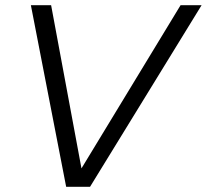

<svg xmlns="http://www.w3.org/2000/svg" viewBox="-20 -720 797 740"><path d="M235 0 99 -700H177L294 -71L676 -700H757L327 0Z"/></svg>

Font: Red Hat Display
Style: Italic
Weight: 400
Italic angle: -12°
Designer: Pentagram, MCKL
Foundry: Pentagram, MCKL
Version: Version 1.023; ttfautohint (v1.8.3)